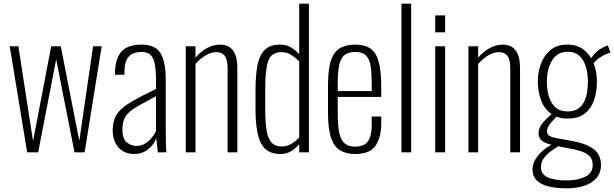

<svg xmlns="http://www.w3.org/2000/svg" viewBox="-20 -830 3346 1046"><path d="M128 0 33 -578H80L160 -61L259 -578H311L412 -63L487 -578H534L441 0H386L286 -507L188 0Z M710 9Q675 9 649 -7Q623 -23 608.5 -51.5Q594 -80 594 -117Q594 -154 603.5 -181.5Q613 -209 638 -233Q663 -257 709.5 -283.5Q756 -310 830 -345V-386Q830 -449 822.5 -484Q815 -519 797.5 -533Q780 -547 750 -547Q727 -547 706 -539Q685 -531 671.5 -507.5Q658 -484 658 -438V-423H606Q606 -506 639.5 -546.5Q673 -587 752 -587Q825 -587 854 -541Q883 -495 883 -392V-101Q883 -93 883.5 -70.5Q884 -48 884.5 -27Q885 -6 886 0H840Q838 -21 835 -44Q832 -67 831 -77Q818 -41 786 -16Q754 9 710 9ZM723 -35Q748 -35 768 -46.5Q788 -58 804 -76.5Q820 -95 830 -116V-306Q777 -278 741.5 -258Q706 -238 685.5 -220Q665 -202 656 -179.5Q647 -157 647 -125Q647 -73 671 -54Q695 -35 723 -35Z M992 0V-578H1045V-516Q1072 -548 1107 -567.5Q1142 -587 1182 -587Q1208 -587 1228.5 -574.5Q1249 -562 1261 -534.5Q1273 -507 1273 -461V0H1220V-455Q1220 -508 1203.5 -527Q1187 -546 1159 -546Q1130 -546 1100.5 -528.5Q1071 -511 1045 -482V0Z M1508 9Q1433 9 1402.5 -48.5Q1372 -106 1372 -237V-340Q1372 -422 1383 -476.5Q1394 -531 1423 -559Q1452 -587 1505 -587Q1542 -587 1568 -570.5Q1594 -554 1610 -534V-810H1663V0H1610V-44Q1594 -25 1568.5 -8Q1543 9 1508 9ZM1515 -32Q1544 -32 1568.5 -47Q1593 -62 1610 -81V-496Q1594 -512 1569.5 -529Q1545 -546 1514 -546Q1459 -546 1442 -500Q1425 -454 1425 -353V-233Q1425 -163 1432.5 -118.5Q1440 -74 1459.5 -53Q1479 -32 1515 -32Z M1914 9Q1868 9 1835 -9.5Q1802 -28 1784.5 -76.5Q1767 -125 1767 -214V-368Q1767 -459 1785 -506Q1803 -553 1836.5 -570Q1870 -587 1915 -587Q1969 -587 2000 -564Q2031 -541 2044 -490.5Q2057 -440 2057 -357V-302H1820V-210Q1820 -141 1829.5 -102Q1839 -63 1860 -47Q1881 -31 1914 -31Q1935 -31 1956 -38Q1977 -45 1991 -71Q2005 -97 2005 -152V-195H2057V-157Q2057 -83 2026.5 -37Q1996 9 1914 9ZM1820 -334H2005V-379Q2005 -431 1999.5 -468.5Q1994 -506 1975 -526.5Q1956 -547 1915 -547Q1883 -547 1861.5 -533.5Q1840 -520 1830 -483.5Q1820 -447 1820 -378Z M2167 0V-810H2220V0Z M2351 0V-578H2405V0ZM2351 -654V-746H2405V-654Z M2532 0V-578H2585V-516Q2612 -548 2647 -567.5Q2682 -587 2722 -587Q2748 -587 2768.5 -574.5Q2789 -562 2801 -534.5Q2813 -507 2813 -461V0H2760V-455Q2760 -508 2743.5 -527Q2727 -546 2699 -546Q2670 -546 2640.5 -528.5Q2611 -511 2585 -482V0Z M3068 196Q3008 196 2966 185Q2924 174 2902.5 151Q2881 128 2881 94Q2881 63 2898 36Q2915 9 2940.5 -12Q2966 -33 2992 -45L3025 -35Q3009 -26 2985.5 -9.5Q2962 7 2944.5 29.5Q2927 52 2927 81Q2927 119 2963.5 136Q3000 153 3068 153Q3127 153 3168 133Q3209 113 3209 69Q3209 48 3199.5 31Q3190 14 3163 1Q3136 -12 3082 -21L2998 -38Q2953 -47 2933.5 -62.5Q2914 -78 2914 -105Q2914 -134 2936 -160Q2958 -186 2993 -215L3017 -200Q2996 -179 2978 -157Q2960 -135 2960 -115Q2960 -99 2971.5 -91Q2983 -83 3008 -78L3102 -61Q3173 -48 3213.5 -18Q3254 12 3254 68Q3254 113 3228 141.5Q3202 170 3160 183Q3118 196 3068 196ZM3073 -184Q3017 -184 2980.5 -211.5Q2944 -239 2927 -285.5Q2910 -332 2910 -388Q2910 -436 2926.5 -481.5Q2943 -527 2978.5 -557Q3014 -587 3071 -587Q3125 -587 3161 -558.5Q3197 -530 3214.5 -484Q3232 -438 3232 -387Q3232 -330 3216 -284Q3200 -238 3165 -211Q3130 -184 3073 -184ZM3073 -223Q3110 -223 3132 -239.5Q3154 -256 3165 -281.5Q3176 -307 3179.5 -335.5Q3183 -364 3183 -388Q3183 -411 3178.5 -438.5Q3174 -466 3162 -491Q3150 -516 3128.5 -532Q3107 -548 3072 -548Q3037 -548 3015 -531Q2993 -514 2980.5 -488Q2968 -462 2963.5 -435Q2959 -408 2959 -388Q2959 -365 2963 -336.5Q2967 -308 2979 -282Q2991 -256 3013.5 -239.5Q3036 -223 3073 -223ZM3209 -480 3197 -505Q3208 -529 3232 -549.5Q3256 -570 3291 -583L3306 -543Q3288 -539 3269 -529Q3250 -519 3234.5 -506.5Q3219 -494 3209 -480Z"/></svg>

Font: Oswald ExtraLight
Style: Regular
Weight: 250
Designer: Vernon Adams
Foundry: Vernon Adams
Version: Version 4.103;gftools[0.9.33.dev8+g029e19f]